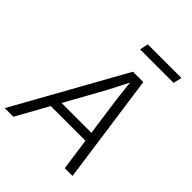

<svg xmlns="http://www.w3.org/2000/svg" viewBox="-261 -1014 1151 1151"><g transform="rotate(45 314.5 -438.5)"><path d="M121 -204 133 -263H510L498 -204ZM368 -698H456L554 0H488L416 -513L402 -640L337 -513L52 0H-21ZM304 -823 315 -877H600L588 -823Z"/></g></svg>

Font: Azeret Mono Thin ExtraLight
Style: Italic
Weight: 250
Italic angle: -12°
Version: Version 1.002